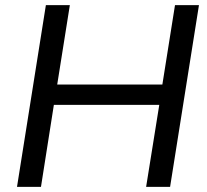

<svg xmlns="http://www.w3.org/2000/svg" viewBox="-20 -725 804 745"><path d="M46 0 158 -705H251L202 -397H610L659 -705H752L640 0H547L598 -318H189L139 0Z"/></svg>

Font: Nunito Sans 12pt ExtraLight 12pt Medium
Style: Italic
Weight: 500
Italic angle: -9°
Version: Version 3.101;gftools[0.9.27]